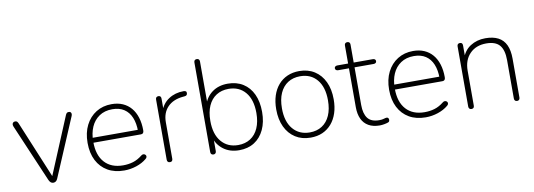

<svg xmlns="http://www.w3.org/2000/svg" viewBox="-56 -1062 3954 1421"><g transform="rotate(-10 1920.5 -351.5)"><path d="M252 6Q241 6 233 -0.5Q225 -7 219 -20L33 -455Q29 -465 30 -472.5Q31 -480 36.5 -485Q42 -490 52 -490Q61 -490 65.5 -485.5Q70 -481 74 -473L264 -15H240L431 -473Q435 -481 439.5 -485.5Q444 -490 454 -490Q464 -490 468.5 -485Q473 -480 473.5 -472.5Q474 -465 470 -456L285 -20Q280 -7 271.5 -0.5Q263 6 252 6Z M785 8Q713 8 661 -22Q609 -52 580.5 -107.5Q552 -163 552 -240Q552 -316 580.5 -372.5Q609 -429 659.5 -460.5Q710 -492 776 -492Q823 -492 859.5 -476Q896 -460 921.5 -430Q947 -400 960.5 -357Q974 -314 974 -260Q974 -247 968.5 -240.5Q963 -234 952 -234H579V-271H952L935 -259Q935 -320 917 -363.5Q899 -407 863.5 -430.5Q828 -454 775 -454Q717 -454 676.5 -426.5Q636 -399 615.5 -352Q595 -305 595 -245V-240Q595 -140 644.5 -85.5Q694 -31 783 -31Q823 -31 858 -41.5Q893 -52 927 -79Q934 -85 941.5 -85.5Q949 -86 954.5 -82.5Q960 -79 962.5 -73.5Q965 -68 963 -61Q961 -54 953 -48Q922 -22 877 -7Q832 8 785 8Z M1128 6Q1118 6 1112.5 0Q1107 -6 1107 -16V-468Q1107 -479 1112.5 -484.5Q1118 -490 1128 -490Q1138 -490 1143 -484.5Q1148 -479 1148 -468V-371H1138Q1157 -430 1205.5 -462Q1254 -494 1318 -494Q1327 -494 1333.5 -490.5Q1340 -487 1340 -477Q1340 -467 1335 -461.5Q1330 -456 1318 -455L1306 -454Q1232 -447 1190.5 -404Q1149 -361 1149 -290V-16Q1149 -6 1144 0Q1139 6 1128 6Z M1649 8Q1579 8 1530.5 -28.5Q1482 -65 1465 -126H1476V-16Q1476 -6 1470.5 0Q1465 6 1455 6Q1445 6 1439.5 0Q1434 -6 1434 -16V-689Q1434 -700 1439.5 -705.5Q1445 -711 1455 -711Q1465 -711 1470.5 -705.5Q1476 -700 1476 -689V-358H1465Q1482 -420 1530.5 -456Q1579 -492 1649 -492Q1715 -492 1763.5 -461.5Q1812 -431 1838 -375Q1864 -319 1864 -242Q1864 -166 1837.5 -109.5Q1811 -53 1763 -22.5Q1715 8 1649 8ZM1648 -31Q1701 -31 1740 -56Q1779 -81 1800 -128.5Q1821 -176 1821 -242Q1821 -342 1774.5 -397.5Q1728 -453 1648 -453Q1595 -453 1556 -428Q1517 -403 1496 -356Q1475 -309 1475 -242Q1475 -142 1522 -86.5Q1569 -31 1648 -31Z M2186 8Q2120 8 2071.5 -23Q2023 -54 1996.5 -110Q1970 -166 1970 -242Q1970 -299 1985 -345Q2000 -391 2028.5 -424Q2057 -457 2097 -474.5Q2137 -492 2186 -492Q2252 -492 2300.5 -461Q2349 -430 2375.5 -374Q2402 -318 2402 -242Q2402 -185 2387 -139Q2372 -93 2343.5 -60Q2315 -27 2275.5 -9.5Q2236 8 2186 8ZM2186 -31Q2239 -31 2278 -56Q2317 -81 2338 -128.5Q2359 -176 2359 -242Q2359 -342 2312.5 -397.5Q2266 -453 2186 -453Q2133 -453 2094 -428Q2055 -403 2034 -356Q2013 -309 2013 -242Q2013 -142 2060 -86.5Q2107 -31 2186 -31Z M2705 8Q2655 8 2621 -11.5Q2587 -31 2570 -67.5Q2553 -104 2553 -156V-448H2472Q2462 -448 2456 -453Q2450 -458 2450 -466Q2450 -474 2456 -479Q2462 -484 2472 -484H2553V-619Q2553 -630 2558.5 -635.5Q2564 -641 2574 -641Q2584 -641 2589.5 -635.5Q2595 -630 2595 -619V-484H2738Q2749 -484 2754.5 -479Q2760 -474 2760 -466Q2760 -458 2754.5 -453Q2749 -448 2738 -448H2595V-165Q2595 -100 2621 -65.5Q2647 -31 2708 -31Q2729 -31 2742.5 -35.5Q2756 -40 2765 -40Q2771 -40 2775.5 -35Q2780 -30 2780 -21Q2780 -16 2777.5 -10.5Q2775 -5 2768 -3Q2758 1 2739.5 4.5Q2721 8 2705 8Z M3051 8Q2979 8 2927 -22Q2875 -52 2846.5 -107.5Q2818 -163 2818 -240Q2818 -316 2846.5 -372.5Q2875 -429 2925.5 -460.5Q2976 -492 3042 -492Q3089 -492 3125.5 -476Q3162 -460 3187.5 -430Q3213 -400 3226.5 -357Q3240 -314 3240 -260Q3240 -247 3234.5 -240.5Q3229 -234 3218 -234H2845V-271H3218L3201 -259Q3201 -320 3183 -363.5Q3165 -407 3129.5 -430.5Q3094 -454 3041 -454Q2983 -454 2942.5 -426.5Q2902 -399 2881.5 -352Q2861 -305 2861 -245V-240Q2861 -140 2910.5 -85.5Q2960 -31 3049 -31Q3089 -31 3124 -41.5Q3159 -52 3193 -79Q3200 -85 3207.5 -85.5Q3215 -86 3220.5 -82.5Q3226 -79 3228.5 -73.5Q3231 -68 3229 -61Q3227 -54 3219 -48Q3188 -22 3143 -7Q3098 8 3051 8Z M3394 6Q3384 6 3378.5 0Q3373 -6 3373 -16V-468Q3373 -479 3378.5 -484.5Q3384 -490 3394 -490Q3404 -490 3409 -484.5Q3414 -479 3414 -468V-366H3403Q3423 -429 3472 -460.5Q3521 -492 3585 -492Q3643 -492 3681.5 -472Q3720 -452 3739 -411Q3758 -370 3758 -308V-16Q3758 -6 3752.5 0Q3747 6 3737 6Q3727 6 3721.5 0Q3716 -6 3716 -16V-304Q3716 -381 3685 -417Q3654 -453 3585 -453Q3508 -453 3461.5 -405.5Q3415 -358 3415 -278V-16Q3415 6 3394 6Z"/></g></svg>

Font: Nunito ExtraLight ExtraLight
Style: Regular
Weight: 250
Version: Version 3.602